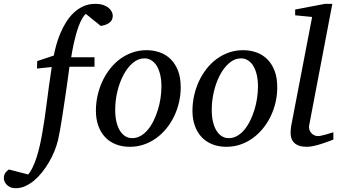

<svg xmlns="http://www.w3.org/2000/svg" viewBox="-150 -757 1769 1006"><path d="M440.9 -674.8Q440.9 -650.9 423.3 -637.9Q405.8 -625 377.9 -621.1L299.8 -684.1Q289.1 -675.3 279.8 -658.7Q270.5 -642.1 262.7 -621.1Q254.9 -600.1 248.3 -576.4Q241.7 -552.7 236.8 -530.5Q231.9 -508.3 228.5 -489Q225.1 -469.7 223.1 -457H345.2V-407.2H213.9Q212.4 -396 208.7 -368.2Q205.1 -340.3 199.7 -303.7Q194.3 -267.1 188.2 -225.3Q182.1 -183.6 176 -144.8Q169.9 -106 164.1 -73.2Q158.2 -40.5 153.8 -22Q147 5.9 135 35.4Q123 64.9 106.7 92.8Q90.3 120.6 70.6 145.5Q50.8 170.4 28.6 189Q6.3 207.5 -17.8 218.3Q-42 229 -66.9 229Q-85.9 229 -98.4 222.7Q-110.8 216.3 -117.7 207.8Q-124.5 199.2 -127.2 191.2Q-129.9 183.1 -129.9 179.2Q-129.9 160.2 -122.6 149.7Q-115.2 139.2 -104 130.9L-2 157.2Q11.2 141.1 22.2 117.7Q33.2 94.2 42.2 65.9Q51.3 37.6 58.6 5.1Q65.9 -27.3 71.8 -62Q84.5 -132.8 95.2 -220Q106 -307.1 121.1 -405.8L43.9 -397.9L44.9 -437L131.8 -465.8Q136.7 -492.2 145.3 -522.7Q153.8 -553.2 166.5 -583.3Q179.2 -613.3 196.5 -641.1Q213.9 -668.9 236.3 -690.2Q258.8 -711.4 286.9 -724.1Q314.9 -736.8 349.1 -736.8Q374.5 -736.8 392.1 -730.5Q409.7 -724.1 420.4 -714.6Q431.2 -705.1 436 -694.3Q440.9 -683.6 440.9 -674.8Z M695.8 -304.2Q695.8 -339.8 689 -367.2Q682.1 -394.5 670.4 -413.1Q658.7 -431.6 642.3 -441.4Q626 -451.2 606.9 -451.2Q574.2 -451.2 546.1 -427.5Q518.1 -403.8 497.6 -365.5Q477.1 -327.1 465.3 -279.1Q453.6 -231 453.6 -182.1Q453.6 -145 460.4 -117.2Q467.3 -89.4 479.5 -70.6Q491.7 -51.8 507.8 -42.5Q523.9 -33.2 543 -33.2Q566.4 -33.2 587.2 -45.2Q607.9 -57.1 624.8 -77.4Q641.6 -97.7 654.8 -124.5Q668 -151.4 677.2 -181.4Q686.5 -211.4 691.2 -243.2Q695.8 -274.9 695.8 -304.2ZM796.9 -299.8Q796.9 -259.3 787.8 -220.5Q778.8 -181.6 762 -147Q745.1 -112.3 721.4 -83.3Q697.8 -54.2 668.2 -33Q638.7 -11.7 604 0.2Q569.3 12.2 530.8 12.2Q489.7 12.2 456.5 -1Q423.3 -14.2 400.4 -38.8Q377.4 -63.5 365 -98.4Q352.5 -133.3 352.5 -176.8Q352.5 -217.3 361.3 -256.6Q370.1 -295.9 386.5 -331.1Q402.8 -366.2 426.3 -396.2Q449.7 -426.3 479.2 -448Q508.8 -469.7 543.7 -481.9Q578.6 -494.1 617.7 -494.1Q653.8 -494.1 686.3 -482.9Q718.8 -471.7 743.4 -447.8Q768.1 -423.8 782.5 -387.2Q796.9 -350.6 796.9 -299.8Z M1201.7 -304.2Q1201.7 -339.8 1194.8 -367.2Q1188 -394.5 1176.3 -413.1Q1164.6 -431.6 1148.2 -441.4Q1131.8 -451.2 1112.8 -451.2Q1080.1 -451.2 1052 -427.5Q1023.9 -403.8 1003.4 -365.5Q982.9 -327.1 971.2 -279.1Q959.5 -231 959.5 -182.1Q959.5 -145 966.3 -117.2Q973.1 -89.4 985.4 -70.6Q997.6 -51.8 1013.7 -42.5Q1029.8 -33.2 1048.8 -33.2Q1072.3 -33.2 1093 -45.2Q1113.8 -57.1 1130.6 -77.4Q1147.5 -97.7 1160.6 -124.5Q1173.8 -151.4 1183.1 -181.4Q1192.4 -211.4 1197 -243.2Q1201.7 -274.9 1201.7 -304.2ZM1302.7 -299.8Q1302.7 -259.3 1293.7 -220.5Q1284.7 -181.6 1267.8 -147Q1251 -112.3 1227.3 -83.3Q1203.6 -54.2 1174.1 -33Q1144.5 -11.7 1109.9 0.2Q1075.2 12.2 1036.6 12.2Q995.6 12.2 962.4 -1Q929.2 -14.2 906.2 -38.8Q883.3 -63.5 870.8 -98.4Q858.4 -133.3 858.4 -176.8Q858.4 -217.3 867.2 -256.6Q876 -295.9 892.3 -331.1Q908.7 -366.2 932.1 -396.2Q955.6 -426.3 985.1 -448Q1014.6 -469.7 1049.6 -481.9Q1084.5 -494.1 1123.5 -494.1Q1159.7 -494.1 1192.1 -482.9Q1224.6 -471.7 1249.3 -447.8Q1273.9 -423.8 1288.3 -387.2Q1302.7 -350.6 1302.7 -299.8Z M1596.7 -25.9Q1590.8 -23.4 1574.7 -17.3Q1558.6 -11.2 1538.6 -4.6Q1518.6 2 1496.8 7.1Q1475.1 12.2 1457.5 12.2Q1434.6 12.2 1418.5 6.8Q1402.3 1.5 1392.1 -8.3Q1381.8 -18.1 1377.2 -31.5Q1372.6 -44.9 1372.6 -61Q1372.6 -76.2 1375.5 -96.2L1485.4 -668L1396.5 -676.8V-707L1552.7 -736.8H1591.3L1469.7 -99.1Q1467.8 -88.9 1470.7 -78.9Q1473.6 -68.8 1480 -61.3Q1486.3 -53.7 1495.6 -48.8Q1504.9 -43.9 1515.6 -43.9Q1522.9 -43.9 1534.9 -46.6Q1546.9 -49.3 1559.1 -52.7Q1571.3 -56.2 1581.8 -59.6Q1592.3 -63 1596.7 -64Z"/></svg>

Font: Charis SIL Am
Style: Italic
Weight: 400
Italic angle: -11°
Foundry: SIL International
Version: Version 5.000